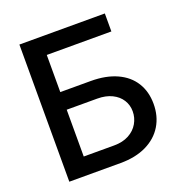

<svg xmlns="http://www.w3.org/2000/svg" viewBox="-128 -819 882 930"><g transform="rotate(-20 313.5 -353.5)"><path d="M72.3 -707H512.7V-614.3H179.7V-422.9H336.9Q414.6 -422.9 470.5 -397.5Q526.4 -372.1 555.7 -325.2Q585 -278.3 585 -214.8Q585 -151.4 555.4 -102.8Q525.9 -54.2 470 -27.1Q414.1 0 336.9 0H72.3ZM477.5 -215.8Q477.5 -248 460.9 -274.4Q444.3 -300.8 412.6 -316.4Q380.9 -332 336.9 -332H179.7V-90.8H336.9Q380.9 -90.8 412.6 -107.9Q444.3 -125 460.9 -153.8Q477.5 -182.6 477.5 -215.8Z"/></g></svg>

Font: Pretendard Medium
Style: Regular
Weight: 500
Designer: Base glyphs from Inter by Rasmus Andersson; Hangeul glyphs from Noto Sans CJK(Source Han Sans) by Jang Soo-young and Kan
Foundry: Kil Hyung-jin
Version: Version 1.309